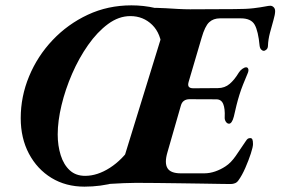

<svg xmlns="http://www.w3.org/2000/svg" viewBox="-20 -684 1049 718"><path d="M295.8 14Q226.3 14 172.6 -18.6Q119 -51.3 88.2 -109.3Q57.5 -167.4 57.5 -242.2Q57.5 -323.2 88.9 -398.8Q120.3 -474.5 176.8 -534.1Q233.2 -593.7 308.4 -628.9Q383.6 -664 471.4 -664Q517.2 -664 560.5 -654.1Q603.9 -644.2 638.7 -621.4Q673.4 -598.7 693.3 -560.1L586 -498.3Q582.6 -558.1 549.2 -591Q515.8 -623.8 467.3 -623.8Q424.1 -623.8 384 -594.2Q343.9 -564.6 309.6 -515.8Q275.2 -466.9 249.7 -408.2Q224.2 -349.6 210 -290.3Q195.8 -231 195.8 -181.2Q195.8 -139.1 207 -103.6Q218.1 -68.1 240.8 -47.2Q263.4 -26.4 298.3 -26.4Q344.1 -26.4 391 -56.5Q437.9 -86.7 472.5 -139L518.3 -47Q470.7 -17.3 413.3 -1.6Q355.9 14 295.8 14ZM348.3 5Q338.8 5 335.3 0.4Q331.7 -4.1 332.5 -10.1Q335.8 -24.6 360.3 -30.6Q398.9 -41 416.7 -52.6Q434.5 -64.2 444.5 -95.7L584.8 -550.6Q595.5 -584.6 586.2 -598.1Q576.9 -611.6 542.7 -619.3Q531 -622.1 526.7 -627.7Q522.4 -633.4 524.1 -639.5Q525.7 -646.4 535.6 -650.5Q545.5 -654.6 565.7 -654.6Q578.7 -654.6 600.4 -653.2Q622.1 -651.8 646.4 -650.5Q670.7 -649.2 690.8 -649.2L855.9 -650Q901.1 -650 928.4 -653.3Q955.6 -656.6 970.4 -659.6Q985.2 -662.5 990.5 -662.5Q997.8 -662.5 1003.3 -657.1Q1008.9 -651.8 1008.9 -642.1Q1008.9 -630.3 1002.5 -608.3Q996 -586.2 989.5 -561.2Q982.9 -536.1 982.1 -513.7Q982 -503.7 976.5 -498.8Q971 -493.9 966 -493.9Q961.8 -493.9 957.1 -498.4Q952.3 -502.9 950.9 -512.3Q945.7 -568.1 932.2 -591.8Q918.7 -615.4 880.4 -615.4H802.7Q777.8 -615.4 762.1 -600.7Q746.4 -586 734 -542.8L685.8 -379.2Q681.5 -365.3 686.1 -359.5Q690.8 -353.7 703.5 -353.9L794.7 -354.5Q820.7 -354.6 839.1 -370.5Q857.4 -386.3 872.7 -412Q878.1 -420.8 886.2 -426.5Q894.2 -432.3 900.8 -432.3Q906.3 -432.3 908.5 -425.9Q910.6 -419.4 905.6 -408.4Q896.6 -387.3 888.9 -367.8Q881.1 -348.3 875.3 -329.4Q869.3 -310.1 864.4 -290.5Q859.5 -271 854.5 -248.2Q851 -234.6 846.3 -228Q841.6 -221.4 836.6 -221.4Q829.4 -221.4 824.4 -229.1Q819.5 -236.9 820.3 -246Q821.9 -277.8 814.7 -295.2Q807.5 -312.6 788.9 -312.6L688.6 -313Q676.5 -313 668.1 -307.2Q659.7 -301.5 656.2 -288.5L606 -113.9Q594.5 -74.4 606.3 -55.1Q618 -35.8 656.4 -35.8H743.4Q764.3 -35.8 785 -43Q805.7 -50.2 823.4 -62Q844.1 -75.5 862 -101.6Q879.9 -127.8 897.9 -154.5Q902.7 -162.2 906.3 -164.9Q909.9 -167.6 915.9 -167.6Q921.7 -167.6 923.9 -162.3Q926.1 -156.9 926.1 -145.2Q926.1 -134.5 917.9 -109.4Q909.7 -84.2 897.4 -56.1Q885.1 -28 871.6 -9.4Q866.4 -1.9 858.9 1.1Q851.4 4.2 842.7 4.2Q832 4.2 803.6 3.7Q775.1 3.2 736.1 2.6Q697 2 653.2 1.4Q609.4 0.8 566.4 0.3Q523.4 -0.2 488.8 -0.2Q468.1 -0.2 443.2 0.9Q418.2 2 393.7 3.5Q369.2 5 348.3 5Z"/></svg>

Font: EB Garamond
Style: Italic
Weight: 400
Italic angle: -17.2°
Designer: Georg Duffner and Octavio Pardo
Foundry: Georg Duffner
Version: Version 1.001